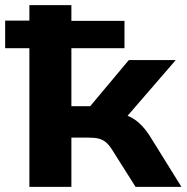

<svg xmlns="http://www.w3.org/2000/svg" viewBox="-28 -725 724 745"><path d="M86 0V-538H-8V-645H86V-705H249V-644H455V-538H249V-313H322L472 -492H654L437 -241L420 -287Q449 -284 471.5 -274Q494 -264 513.5 -246Q533 -228 551 -201L676 0H498L407 -144Q395 -163 383 -173Q371 -183 355.5 -187Q340 -191 317 -191H249V0Z"/></svg>

Font: Nunito Sans 10pt SemiExpanded ExtraBold
Style: Regular
Weight: 800
Width: 6
Designer: Vernon Adams
Foundry: Vernon Adams
Version: Version 3.101;gftools[0.9.27]